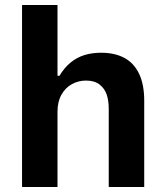

<svg xmlns="http://www.w3.org/2000/svg" viewBox="-20 -750 657 770"><path d="M210.6 -730V0H68.4V-730ZM325.2 -426.9Q294.7 -426.9 268.6 -412.7Q242.5 -398.6 226.6 -370.5Q210.6 -342.4 210.6 -302.4V-446H218.4Q237.9 -478.4 262.7 -498.9Q287.5 -519.3 317.8 -528.9Q348.1 -538.5 385.6 -538.5Q440.3 -538.5 478.8 -517.8Q517.3 -497.1 537.8 -454.2Q558.4 -411.3 558.4 -346.4V0H416.1V-313.5Q416.1 -346.4 407.9 -370.8Q399.6 -395.1 379.3 -411Q359 -426.9 325.2 -426.9Z"/></svg>

Font: Wand UI Pro
Style: Regular
Weight: 400
Designer: Andreas Faust
Version: Version 1.003;FEAKit 1.0